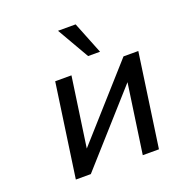

<svg xmlns="http://www.w3.org/2000/svg" viewBox="-139 -916 999 1041"><g transform="rotate(-20 360.5 -395.5)"><path d="M209 0 566.4 -400.4 508.8 0H602.1L679.2 -539.1H593.8L235.8 -137.7L293.5 -539.1H199.7L122.6 0ZM482.9 -606.4 409.2 -791H307.6L414.1 -606.4Z"/></g></svg>

Font: Winston
Style: Italic
Weight: 400
Italic angle: -8.13011°
Designer: Vernon Adams, Kim Jin-seong, David Berlow, Cristiano Sobral
Foundry: The Winston Project Authors
Version: Version 3.004